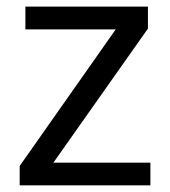

<svg xmlns="http://www.w3.org/2000/svg" viewBox="-20 -556 510 576"><path d="M431.2 0H39.1V-58.1L327.1 -467.8H56.2V-536.1H423.8V-470.2L140.1 -67.9H431.2Z"/></svg>

Font: NotoSansMyanmarRegular
Style: Regular
Weight: 400
Designer: Monotype Design team
Foundry: Monotype Imaging Inc.
Version: Version 1.05